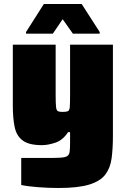

<svg xmlns="http://www.w3.org/2000/svg" viewBox="-20 -733 628 959"><path d="M272 206Q223 206 170.5 202Q118 198 86 191V56H218Q260 56 283 54.5Q306 53 316 46.5Q326 40 328 24Q330 8 330 -21V-73H320Q294 -33 257 -20.5Q220 -8 189 -8Q124 -8 93 -31.5Q62 -55 53 -99.5Q44 -144 44 -207V-510H258V-257Q258 -216 260 -198.5Q262 -181 269.5 -177.5Q277 -174 293 -174Q311 -174 319 -177.5Q327 -181 328.5 -198.5Q330 -216 330 -257V-510H544V-55Q544 9 537.5 57.5Q531 106 506 139Q481 172 425.5 189Q370 206 272 206ZM110 -565V-573L199 -713H388L478 -573V-565H344L293 -637L244 -565Z"/></svg>

Font: Saira Black
Style: Regular
Weight: 900
Designer: Hector Gatti with collaboration of the Omnibus-Type team
Foundry: Omnibus-Type
Version: Version 1.100; ttfautohint (v1.8.3)